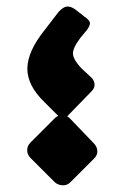

<svg xmlns="http://www.w3.org/2000/svg" viewBox="-20 -556 372 586"><path d="M191 -207Q182 -196 172.5 -196.5Q163 -197 152 -208L116 -244Q63 -295 63.5 -347Q64 -399 116 -464L159 -520Q173 -535 184.5 -536Q196 -537 210 -527L238 -505Q256 -493 254.5 -483.5Q253 -474 244 -463L225 -440Q200 -407 203 -389Q206 -371 229 -347L257 -321Q267 -312 268.5 -300.5Q270 -289 261 -279ZM194 1Q185 10 171 9.5Q157 9 147 0L73 -74Q63 -84 63 -97.5Q63 -111 73 -121L147 -195Q157 -205 170 -205Q183 -205 193 -195L264 -121Q276 -110 277 -96.5Q278 -83 268 -73Z"/></svg>

Font: Rubik ExtraBold
Style: Regular
Weight: 800
Designer: Hubert and Fischer
Foundry: Hubert and Fischer
Version: Version 2.300;gftools[0.9.30]